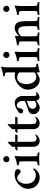

<svg xmlns="http://www.w3.org/2000/svg" viewBox="1333 -2056 731 3437"><g transform="rotate(-90 1698.5 -337.5)"><path d="M389 -385Q389 -360 376 -346.5Q363 -333 346 -333Q329 -333 314.5 -347.5Q300 -362 287 -372Q271 -384 259 -389.5Q247 -395 228 -395Q209 -395 191 -383Q173 -371 158.5 -350Q144 -329 135.5 -300Q127 -271 127 -236Q127 -190 140 -157Q153 -124 174.5 -103Q196 -82 224.5 -72Q253 -62 284 -62Q305 -62 322 -67.5Q339 -73 352.5 -80.5Q366 -88 375.5 -97Q385 -106 391 -112Q393 -111 397 -107Q401 -103 401 -97Q401 -93 399 -88Q397 -83 395 -79Q388 -69 374.5 -54Q361 -39 341.5 -25Q322 -11 296.5 -1.5Q271 8 240 8Q196 8 158.5 -8Q121 -24 94 -51.5Q67 -79 52 -116.5Q37 -154 37 -196Q37 -248 59.5 -293Q82 -338 117.5 -371Q153 -404 197 -422.5Q241 -441 283 -441Q314 -441 337.5 -435Q361 -429 376 -418Q381 -414 385 -405Q389 -396 389 -385Z M512 -589Q512 -612 528 -628.5Q544 -645 567 -645Q590 -645 606.5 -628.5Q623 -612 623 -589Q623 -566 606.5 -550Q590 -534 567 -534Q544 -534 528 -550Q512 -566 512 -589ZM619 -123Q619 -99 619.5 -78.5Q620 -58 625 -45Q627 -41 634.5 -37.5Q642 -34 652 -32Q662 -30 671.5 -29Q681 -28 685 -28Q688 -23 688.5 -12Q689 -1 685 3Q655 1 629 -0.5Q603 -2 574 -2Q544 -2 517 -0.5Q490 1 460 3Q457 -1 457 -12Q457 -23 460 -28Q465 -28 475 -29Q485 -30 495 -32Q505 -34 513.5 -37.5Q522 -41 523 -45Q528 -58 528.5 -78Q529 -98 529 -123V-290Q529 -295 529 -303Q529 -311 528 -320Q527 -329 526 -337.5Q525 -346 523 -351Q520 -357 510.5 -360.5Q501 -364 490.5 -365.5Q480 -367 471 -367.5Q462 -368 459 -368Q457 -370 456.5 -382Q456 -394 459 -397Q502 -402 544 -414Q586 -426 615 -441Q619 -440 623 -434Q627 -428 627 -425Q627 -422 625.5 -413.5Q624 -405 623 -395Q622 -385 620.5 -375.5Q619 -366 619 -362V-320Z M1004 -431Q1008 -431 1008.5 -427.5Q1009 -424 1009 -419Q1009 -412 1004.5 -403.5Q1000 -395 993 -389H879V-129Q879 -49 942 -49Q963 -49 981 -59Q999 -69 1003 -72Q1008 -70 1008 -64Q1008 -59 1006 -54Q1004 -49 1002 -47Q998 -42 988 -33Q978 -24 964.5 -15Q951 -6 934.5 0.5Q918 7 900 7Q880 7 860 1.5Q840 -4 824.5 -17.5Q809 -31 799 -54Q789 -77 789 -112V-389H727Q725 -389 723.5 -393Q722 -397 722 -399Q723 -402 727 -406.5Q731 -411 735.5 -416Q740 -421 744.5 -425.5Q749 -430 750 -431H789V-486Q798 -495 809 -506Q820 -517 830.5 -528Q841 -539 849 -547.5Q857 -556 861 -560Q866 -564 872.5 -564Q879 -564 879 -560V-431Z M1320 -431Q1324 -431 1324.5 -427.5Q1325 -424 1325 -419Q1325 -412 1320.5 -403.5Q1316 -395 1309 -389H1195V-129Q1195 -49 1258 -49Q1279 -49 1297 -59Q1315 -69 1319 -72Q1324 -70 1324 -64Q1324 -59 1322 -54Q1320 -49 1318 -47Q1314 -42 1304 -33Q1294 -24 1280.5 -15Q1267 -6 1250.5 0.5Q1234 7 1216 7Q1196 7 1176 1.5Q1156 -4 1140.5 -17.5Q1125 -31 1115 -54Q1105 -77 1105 -112V-389H1043Q1041 -389 1039.5 -393Q1038 -397 1038 -399Q1039 -402 1043 -406.5Q1047 -411 1051.5 -416Q1056 -421 1060.5 -425.5Q1065 -430 1066 -431H1105V-486Q1114 -495 1125 -506Q1136 -517 1146.5 -528Q1157 -539 1165 -547.5Q1173 -556 1177 -560Q1182 -564 1188.5 -564Q1195 -564 1195 -560V-431Z M1535 -50Q1547 -50 1560 -54Q1573 -58 1584 -64Q1595 -70 1602 -76Q1609 -82 1609 -85V-223Q1591 -216 1564.5 -207.5Q1538 -199 1523 -192Q1498 -181 1483.5 -162Q1469 -143 1469 -118Q1470 -89 1489.5 -69.5Q1509 -50 1535 -50ZM1493 8Q1468 8 1446 -1.5Q1424 -11 1407.5 -27Q1391 -43 1382 -64Q1373 -85 1373 -109Q1373 -139 1390 -161.5Q1407 -184 1424 -190Q1443 -196 1468 -205Q1493 -214 1518 -223Q1543 -232 1565 -240Q1587 -248 1600 -254Q1609 -259 1609 -279V-305Q1609 -323 1603 -340Q1597 -357 1586.5 -371Q1576 -385 1561.5 -393.5Q1547 -402 1530 -402Q1504 -402 1492 -383Q1480 -364 1475 -333Q1466 -287 1426 -287Q1409 -287 1398 -300Q1387 -313 1387 -330Q1387 -335 1389.5 -344.5Q1392 -354 1396 -360Q1406 -369 1425 -382.5Q1444 -396 1468.5 -409Q1493 -422 1521.5 -431Q1550 -440 1579 -440Q1603 -440 1625 -429Q1647 -418 1663.5 -399Q1680 -380 1689.5 -353.5Q1699 -327 1699 -297V-97Q1699 -77 1705.5 -64Q1712 -51 1728 -51Q1740 -51 1748.5 -56.5Q1757 -62 1759 -64Q1762 -63 1763 -59.5Q1764 -56 1764 -53Q1764 -42 1760 -35Q1755 -31 1745.5 -24Q1736 -17 1724 -10.5Q1712 -4 1699.5 1Q1687 6 1677 6Q1666 6 1655.5 0.5Q1645 -5 1636.5 -13.5Q1628 -22 1622 -33Q1616 -44 1613 -54Q1609 -50 1594.5 -39.5Q1580 -29 1562 -18.5Q1544 -8 1525 0Q1506 8 1493 8Z M2023 -396Q1996 -396 1975 -382.5Q1954 -369 1940 -346.5Q1926 -324 1918.5 -294.5Q1911 -265 1911 -234Q1911 -197 1919.5 -164Q1928 -131 1944.5 -106.5Q1961 -82 1985.5 -68Q2010 -54 2041 -54Q2056 -54 2070.5 -58Q2085 -62 2096 -68Q2107 -74 2114 -80.5Q2121 -87 2121 -93V-349Q2121 -357 2113 -365Q2105 -373 2091.5 -380Q2078 -387 2060.5 -391.5Q2043 -396 2023 -396ZM2056 -440Q2072 -440 2090.5 -437.5Q2109 -435 2116 -432Q2119 -432 2120 -438.5Q2121 -445 2121 -453V-552Q2121 -573 2119.5 -585.5Q2118 -598 2111.5 -605.5Q2105 -613 2091.5 -615.5Q2078 -618 2055 -618Q2054 -618 2053.5 -622Q2053 -626 2053 -631Q2053 -636 2053.5 -640Q2054 -644 2056 -645Q2106 -650 2146.5 -661.5Q2187 -673 2210 -683Q2215 -682 2219 -677Q2223 -672 2223 -667Q2220 -656 2218 -643Q2216 -631 2214 -614.5Q2212 -598 2212 -578V-145Q2212 -121 2213 -98Q2214 -75 2219 -65Q2222 -59 2230.5 -56Q2239 -53 2248 -52Q2257 -51 2265 -50.5Q2273 -50 2274 -50Q2276 -49 2276.5 -45Q2277 -41 2277 -38Q2277 -36 2275.5 -30Q2274 -24 2271 -22Q2251 -21 2227 -16Q2203 -11 2182 -5.5Q2161 0 2146 4Q2131 8 2129 8Q2125 8 2123 1.5Q2121 -5 2121 -13V-42Q2121 -50 2118 -47Q2112 -42 2098 -32.5Q2084 -23 2066 -14Q2048 -5 2027.5 1.5Q2007 8 1989 8Q1954 8 1922 -8Q1890 -24 1865.5 -52.5Q1841 -81 1826.5 -120Q1812 -159 1812 -204Q1812 -257 1837.5 -300.5Q1863 -344 1900.5 -375Q1938 -406 1980 -423Q2022 -440 2056 -440Z M2379 -589Q2379 -612 2395 -628.5Q2411 -645 2434 -645Q2457 -645 2473.5 -628.5Q2490 -612 2490 -589Q2490 -566 2473.5 -550Q2457 -534 2434 -534Q2411 -534 2395 -550Q2379 -566 2379 -589ZM2486 -123Q2486 -99 2486.5 -78.5Q2487 -58 2492 -45Q2494 -41 2501.5 -37.5Q2509 -34 2519 -32Q2529 -30 2538.5 -29Q2548 -28 2552 -28Q2555 -23 2555.5 -12Q2556 -1 2552 3Q2522 1 2496 -0.5Q2470 -2 2441 -2Q2411 -2 2384 -0.5Q2357 1 2327 3Q2324 -1 2324 -12Q2324 -23 2327 -28Q2332 -28 2342 -29Q2352 -30 2362 -32Q2372 -34 2380.5 -37.5Q2389 -41 2390 -45Q2395 -58 2395.5 -78Q2396 -98 2396 -123V-290Q2396 -295 2396 -303Q2396 -311 2395 -320Q2394 -329 2393 -337.5Q2392 -346 2390 -351Q2387 -357 2377.5 -360.5Q2368 -364 2357.5 -365.5Q2347 -367 2338 -367.5Q2329 -368 2326 -368Q2324 -370 2323.5 -382Q2323 -394 2326 -397Q2369 -402 2411 -414Q2453 -426 2482 -441Q2486 -440 2490 -434Q2494 -428 2494 -425Q2494 -422 2492.5 -413.5Q2491 -405 2490 -395Q2489 -385 2487.5 -375.5Q2486 -366 2486 -362V-320Z M2909 -440Q2950 -440 2975.5 -427Q3001 -414 3015 -387Q3029 -360 3034 -319Q3039 -278 3039 -222V-123Q3039 -98 3039.5 -78Q3040 -58 3045 -44Q3047 -40 3055 -36.5Q3063 -33 3073.5 -31Q3084 -29 3094 -28Q3104 -27 3109 -27Q3113 -21 3113 -12Q3113 -3 3109 3Q3079 1 3051.5 -0.5Q3024 -2 2994 -2Q2964 -2 2939 -0.5Q2914 1 2883 3Q2879 -3 2879 -12Q2879 -21 2883 -27Q2888 -27 2897.5 -28Q2907 -29 2917 -31Q2927 -33 2934.5 -36.5Q2942 -40 2943 -44Q2948 -58 2948.5 -78Q2949 -98 2949 -124V-218Q2949 -301 2931 -339Q2913 -377 2860 -377Q2846 -377 2829.5 -370Q2813 -363 2799 -353.5Q2785 -344 2776 -335Q2767 -326 2767 -321V-124Q2767 -100 2767.5 -79Q2768 -58 2773 -44Q2775 -40 2782.5 -36.5Q2790 -33 2800 -31Q2810 -29 2819.5 -28Q2829 -27 2834 -27Q2838 -21 2837.5 -12Q2837 -3 2834 3Q2803 1 2777 -0.5Q2751 -2 2721 -2Q2692 -2 2664.5 -0.5Q2637 1 2607 3Q2603 -3 2603 -12Q2603 -21 2607 -27Q2612 -27 2621.5 -28Q2631 -29 2641.5 -31Q2652 -33 2660.5 -36.5Q2669 -40 2670 -44Q2675 -58 2675.5 -78Q2676 -98 2676 -124V-288Q2676 -293 2676 -301.5Q2676 -310 2675.5 -319.5Q2675 -329 2673.5 -338Q2672 -347 2670 -351Q2667 -358 2658 -361.5Q2649 -365 2638 -367Q2627 -369 2618 -369.5Q2609 -370 2606 -370Q2605 -371 2605 -383.5Q2605 -396 2606 -397Q2649 -402 2691 -412Q2733 -422 2762 -434Q2767 -434 2771 -430.5Q2775 -427 2775 -425Q2775 -422 2773.5 -414Q2772 -406 2771 -396.5Q2770 -387 2769 -379Q2768 -371 2768 -369Q2768 -365 2770 -365Q2772 -365 2774 -367Q2782 -376 2797.5 -388.5Q2813 -401 2832 -412.5Q2851 -424 2871 -432Q2891 -440 2909 -440Z M3203 -589Q3203 -612 3219 -628.5Q3235 -645 3258 -645Q3281 -645 3297.5 -628.5Q3314 -612 3314 -589Q3314 -566 3297.5 -550Q3281 -534 3258 -534Q3235 -534 3219 -550Q3203 -566 3203 -589ZM3310 -123Q3310 -99 3310.5 -78.5Q3311 -58 3316 -45Q3318 -41 3325.5 -37.5Q3333 -34 3343 -32Q3353 -30 3362.5 -29Q3372 -28 3376 -28Q3379 -23 3379.5 -12Q3380 -1 3376 3Q3346 1 3320 -0.5Q3294 -2 3265 -2Q3235 -2 3208 -0.5Q3181 1 3151 3Q3148 -1 3148 -12Q3148 -23 3151 -28Q3156 -28 3166 -29Q3176 -30 3186 -32Q3196 -34 3204.5 -37.5Q3213 -41 3214 -45Q3219 -58 3219.5 -78Q3220 -98 3220 -123V-290Q3220 -295 3220 -303Q3220 -311 3219 -320Q3218 -329 3217 -337.5Q3216 -346 3214 -351Q3211 -357 3201.5 -360.5Q3192 -364 3181.5 -365.5Q3171 -367 3162 -367.5Q3153 -368 3150 -368Q3148 -370 3147.5 -382Q3147 -394 3150 -397Q3193 -402 3235 -414Q3277 -426 3306 -441Q3310 -440 3314 -434Q3318 -428 3318 -425Q3318 -422 3316.5 -413.5Q3315 -405 3314 -395Q3313 -385 3311.5 -375.5Q3310 -366 3310 -362V-320Z"/></g></svg>

Font: Vermiglione Medium
Style: Regular
Weight: 500
Version: Version 1.000